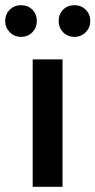

<svg xmlns="http://www.w3.org/2000/svg" viewBox="-53 -720 368 740"><path d="M73 0V-491H188V0ZM28 -578Q2 -578 -15.5 -596Q-33 -614 -33 -639Q-33 -665 -15.5 -682.5Q2 -700 28 -700Q55 -700 72 -682.5Q89 -665 89 -639Q89 -614 72 -596Q55 -578 28 -578ZM234 -578Q207 -578 190 -596Q173 -614 173 -639Q173 -665 190 -682.5Q207 -700 234 -700Q260 -700 277.5 -682.5Q295 -665 295 -639Q295 -614 277.5 -596Q260 -578 234 -578Z"/></svg>

Font: Source Sans Pro SemiBold
Style: Regular
Weight: 600
Designer: Paul D. Hunt
Foundry: Adobe Systems Incorporated
Version: Version 2.045;hotconv 1.0.109;makeotfexe 2.5.65596